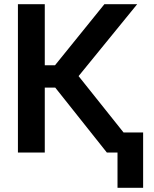

<svg xmlns="http://www.w3.org/2000/svg" viewBox="-20 -727 733 915"><path d="M243.2 -309.6H193.4V0H65.4V-707H193.4V-416H242.2L477.5 -707H633.8L354.5 -364.3L568.8 -95.7H662.1V168H540V0H489.3Z"/></svg>

Font: Pretendard JP SemiBold
Style: Regular
Weight: 600
Designer: Base glyphs from Inter by Rasmus Andersson; Hangeul glyphs from Noto Sans CJK(Source Han Sans) by Jang Soo-young and Kan
Foundry: Kil Hyung-jin
Version: Version 1.309